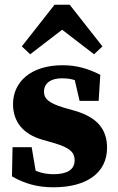

<svg xmlns="http://www.w3.org/2000/svg" viewBox="-20 -773 495 808"><path d="M204.3 15.2C345.3 15.2 430.5 -45.6 430.5 -151.4C430.5 -225.6 392.5 -277.7 297.6 -306L248.8 -319.9C180.1 -340.6 165.2 -359.7 165.2 -387.4C165.2 -423.7 195 -443.4 239.7 -443.4C284.4 -443.4 306.1 -434.1 341.7 -411.2V-448L286.2 -472L314.9 -348.6H395.2L402.1 -458.3C350.4 -484.3 302.6 -498.5 243.6 -498.5C108.8 -498.5 34.8 -427.2 34.8 -335C34.8 -259.8 78.5 -208.5 155.8 -185.9L209.7 -170.3C275.6 -150.9 294.1 -130.4 294.1 -98.9C294.1 -58.7 262.4 -39.9 204.9 -39.9C158.5 -39.9 123.4 -53.9 79.7 -80.2V-39L135.9 -19.6L113.3 -153.5H32.8L30.4 -30.8C83 0 138.9 15.2 204.3 15.2ZM375.8 -544.6 411.1 -577.8 273.3 -753.1H209.6L71.8 -577.8L107.1 -544.6L289.2 -684.6H193.7L375.8 -544.6Z"/></svg>

Font: Source Serif Variable
Style: Regular
Weight: 389
Designer: Frank Grießhammer
Foundry: Adobe Systems Incorporated
Version: Version 3.001;hotconv 1.0.111;makeotfexe 2.5.65597